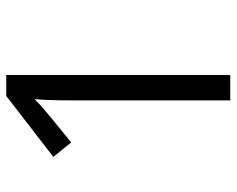

<svg xmlns="http://www.w3.org/2000/svg" viewBox="-91 -663 754 612"><g transform="rotate(-90 286.0 -357.0)"><path d="M353 0V-714H286L92 -564L138 -507L214 -569C240 -591 255 -602 276 -624C273 -586 272 -558 272 -501V0Z"/></g></svg>

Font: Noto Sans Sinhala UI
Style: Regular
Weight: 400
Designer: Jelle Bosma - Monotype Design Team
Foundry: Monotype Imaging Inc.
Version: Version 2.006